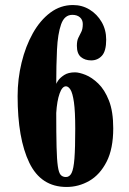

<svg xmlns="http://www.w3.org/2000/svg" viewBox="-20 -731 514 763"><path d="M244.5 12Q143 12 96.5 -84.2Q50 -180.5 50 -349Q50 -417.5 65.8 -482.2Q81.5 -547 110.5 -598.8Q139.5 -650.5 180 -680.8Q220.5 -711 270 -711Q306.5 -711 336.2 -692.8Q366 -674.5 384 -643.5Q402 -612.5 402 -573.5Q402 -528 385 -509.5Q368 -491 342.5 -491Q317.5 -491 301.5 -504.5Q285.5 -518 285.5 -549Q285.5 -569.5 291.5 -581.2Q297.5 -593 303.2 -604.5Q309 -616 309 -635.5Q309 -652 297.8 -662Q286.5 -672 267.5 -672Q236 -672 222.8 -634.2Q209.5 -596.5 206.5 -534Q203.5 -471.5 203.5 -397.5Q203.5 -399.5 211 -410.8Q218.5 -422 235 -432.8Q251.5 -443.5 278 -443.5Q294.5 -443.5 319.8 -433.5Q345 -423.5 370.5 -399Q396 -374.5 413 -331.2Q430 -288 430 -221Q430 -139.5 403.5 -88Q377 -36.5 334.8 -12.2Q292.5 12 244.5 12ZM242 -27.5Q256.5 -27.5 264.5 -43.5Q272.5 -59.5 275.8 -101Q279 -142.5 279 -219Q279 -288.5 273.8 -325Q268.5 -361.5 260 -374.8Q251.5 -388 242 -388Q227 -388 216.8 -359.2Q206.5 -330.5 203.5 -282Q203.5 -198 204.8 -147.2Q206 -96.5 209.8 -70.5Q213.5 -44.5 221.2 -36Q229 -27.5 242 -27.5Z"/></svg>

Font: Imbue 10pt Black
Style: Regular
Weight: 900
Designer: Tyler Finck
Foundry: Etcetera Type Company
Version: Version 1.102; ttfautohint (v1.8.3)